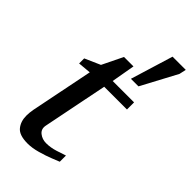

<svg xmlns="http://www.w3.org/2000/svg" viewBox="-233 -801 877 877"><g transform="rotate(45 205.5 -362.5)"><path d="M349.1 -418.9H202.1L139.2 -105Q133.8 -78.6 152.6 -63.7Q171.4 -48.8 196.8 -48.8Q225.6 -48.8 255.4 -58.3Q285.2 -67.9 300.8 -73.2V-33.2Q292.5 -29.8 264.4 -18.6Q236.3 -7.3 201.7 2.4Q167 12.2 138.2 12.2Q84 12.2 64 -12.5Q43.9 -37.1 43.9 -74.2Q43.9 -84 44.9 -94.2Q45.9 -104.5 47.9 -115.2L108.9 -418.9L45.9 -413.1V-445.8L121.1 -479L169.9 -579.1H231L210.9 -464.8H349.1ZM262.7 -530.8 325.7 -736.8H411.1L403.8 -703.6L311.5 -530.8Z"/></g></svg>

Font: Charis
Style: Italic
Weight: 400
Italic angle: -11°
Designer: Walt Agee, Miriam Martin, Annie Olsen, Victor Gaultney, Lorna Priest, Alan Ward, Bob Hallissy, Martin Hosken, Sharon Cor
Foundry: SIL Global
Version: Version 7.000